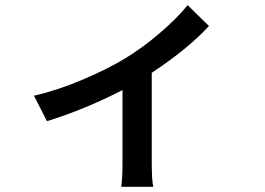

<svg xmlns="http://www.w3.org/2000/svg" viewBox="-20 -635 1017 737"><path d="M110.4 -267.6Q200.2 -288.1 297.9 -329.6Q395.5 -371.1 460.9 -411.1Q528.3 -452.1 594.2 -508.8Q660.2 -565.4 700.2 -615.2L782.2 -535.2Q701.2 -447.3 562.5 -355.5V-15.6Q562.5 60.5 568.4 82H445.3Q450.2 52.7 450.2 -15.6V-289.1Q300.8 -212.9 160.2 -169.9Z"/></svg>

Font: Min Sans SemiBold
Style: Regular
Weight: 600
Designer: Jinseong-Kim, NotoSansCJK, Nunito
Foundry: Jinseong-Kim
Version: Version 1.400;Glyphs 3.1.2 (3151)